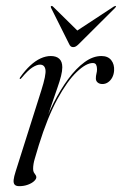

<svg xmlns="http://www.w3.org/2000/svg" viewBox="-20 -630 418 658"><path d="M48 -359.5Q47.5 -360.5 47.5 -361.8Q47.5 -363 49 -365Q66 -389 83.5 -405.2Q101 -421.5 119 -429.8Q137 -438 154 -438Q173 -438 183.2 -428.5Q193.5 -419 193.5 -399.5Q193.5 -386.5 189.2 -369.5Q185 -352.5 176.2 -327.5Q167.5 -302.5 154.8 -265.5Q142 -228.5 124 -174.5L122 -176Q139.5 -229 163.2 -276Q187 -323 214 -359.5Q241 -396 269.8 -417Q298.5 -438 327.5 -438Q350 -438 361.2 -423.8Q372.5 -409.5 371 -387.5Q370 -374.5 364.5 -364.2Q359 -354 350.2 -348Q341.5 -342 331 -342Q321 -342 314.8 -347.2Q308.5 -352.5 308.5 -361Q308.5 -370 310.5 -377.5Q312.5 -385 312.5 -392.5Q312.5 -402 309.5 -408Q306.5 -414 298 -414Q275 -414 242.8 -383.2Q210.5 -352.5 176.5 -290Q142.5 -227.5 113 -132.5Q105 -105 99.2 -86.2Q93.5 -67.5 93.5 -51Q93.5 -43.5 96.2 -38.8Q99 -34 101.8 -30.5Q104.5 -27 104.5 -22.5Q104.5 -16.5 96.8 -9.2Q89 -2 75.5 3Q62 8 46 8Q34.5 8 30 2.5Q25.5 -3 26.8 -14Q28 -25 33.5 -42L121.5 -320Q138.5 -373.5 135.8 -391Q133 -408.5 117 -408.5Q106.5 -408.5 91.5 -399.2Q76.5 -390 53.5 -362.5Q52 -360.5 50.8 -359.8Q49.5 -359 48 -359.5ZM253 -517.5 161.5 -607.5Q160 -609 158.5 -609.5Q157 -610 155.5 -609Q154 -608.5 154 -607Q154 -605.5 155 -603L216.5 -480Q219 -474 222.5 -471.2Q226 -468.5 230.5 -468.5Q236 -468.5 240.5 -471.2Q245 -474 251 -480L374.5 -603Q376.5 -605.5 377.2 -607Q378 -608.5 377 -609Q376.5 -610 374.8 -609.5Q373 -609 370 -607.5L233 -517.5Z"/></svg>

Font: Fraunces 120pt Light
Style: Italic
Weight: 300
Italic angle: -16°
Version: Version 1.000;[b76b70a41]